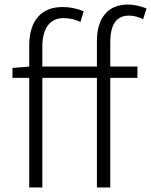

<svg xmlns="http://www.w3.org/2000/svg" viewBox="-20 -828 667 848"><path d="M257 -797Q304 -797 350 -778L335 -731Q301 -748 260 -748Q215 -748 191 -715Q167 -682 167 -622V0H109V-626Q109 -708 147 -752.5Q185 -797 257 -797ZM546 -808Q580 -808 627 -791L612 -743Q581 -759 549 -759Q467 -759 467 -641V0H408V-645Q408 -723 443.5 -765.5Q479 -808 546 -808ZM35 -528 110 -534H587V-484H35Z"/></svg>

Font: Merged Yaku Han JP Light
Style: Regular
Weight: 300
Designer: Ryoko NISHIZUKA 西塚涼子 (kana, bopomofo & ideographs); Paul D. Hunt (Latin, Greek & Cyrillic); Sandoll Communications 산돌커뮤니
Foundry: Adobe
Version: Version 2.004